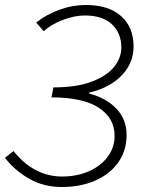

<svg xmlns="http://www.w3.org/2000/svg" viewBox="-26 -736 583 769"><path d="M-6 -104 28 -131Q110 -29 223 -29Q283 -29 331 -50.5Q379 -72 406 -109Q433 -146 433 -192Q433 -263 369.5 -304.5Q306 -346 180 -346L188 -386Q283 -386 344 -410Q405 -434 432.5 -470Q460 -506 460 -545Q460 -603 422.5 -638.5Q385 -674 314 -674Q273 -674 226.5 -656.5Q180 -639 149 -611L119 -646Q160 -678 212 -697Q264 -716 318 -716Q409 -716 459 -671.5Q509 -627 509 -550Q509 -484 462 -434.5Q415 -385 331 -365L332 -361Q400 -343 440.5 -300.5Q481 -258 481 -195Q481 -133 448 -86Q415 -39 356 -13Q297 13 221 13Q148 13 89.5 -21Q31 -55 -6 -104Z"/></svg>

Font: Nebula Sans Light
Style: Regular
Weight: 300
Italic angle: -9°
Designer: Paul D. Hunt for Adobe (as Source Sans)
Foundry: Nebula Entertainment & Broadcasting LLC
Version: Version 1.010